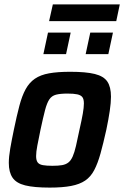

<svg xmlns="http://www.w3.org/2000/svg" viewBox="-20 -844 564 872"><path d="M206 8Q135 8 94.5 -2Q54 -12 37 -37Q20 -62 20 -104Q20 -132 26.5 -169.5Q33 -207 43 -255Q56 -318 68 -363.5Q80 -409 96.5 -439Q113 -469 138.5 -486.5Q164 -504 203 -511Q242 -518 299 -518Q370 -518 410.5 -508Q451 -498 467.5 -473.5Q484 -449 484 -405Q484 -378 478.5 -340.5Q473 -303 463 -255Q449 -192 436.5 -147Q424 -102 408 -71.5Q392 -41 367 -24Q342 -7 303 0.5Q264 8 206 8ZM218 -91Q245 -91 262 -94Q279 -97 290.5 -106Q302 -115 310 -133Q318 -151 325 -181Q332 -211 341 -255Q351 -299 356 -327.5Q361 -356 361 -374Q361 -394 354 -403Q347 -412 331 -415.5Q315 -419 287 -419Q254 -419 234.5 -414Q215 -409 204 -392.5Q193 -376 184.5 -343.5Q176 -311 164 -255Q155 -211 149.5 -182.5Q144 -154 144 -135Q144 -116 151 -106.5Q158 -97 174.5 -94Q191 -91 218 -91ZM369 -598 390 -696H493L472 -598ZM177 -598 198 -696H301L280 -598ZM203 -748 220 -824H524L508 -748Z"/></svg>

Font: Saira SemiCondensed SemiBold
Style: Italic
Weight: 600
Width: 4
Italic angle: -12°
Designer: Hector Gatti with collaboration of the Omnibus-Type team
Foundry: Omnibus-Type
Version: Version 1.101